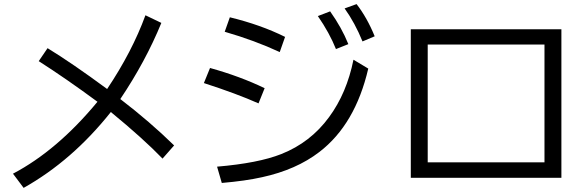

<svg xmlns="http://www.w3.org/2000/svg" viewBox="-20 -870 2850 932"><path d="M210.9 -636.2Q330.6 -563 500 -438Q621.1 -618.7 686 -795.9L763.2 -758.8Q687 -572.3 564 -389.2Q708 -278.8 825.2 -164.1L769 -100.1Q676.3 -196.3 518.1 -326.2Q330.6 -90.3 94.7 42L43 -26.9Q258.3 -140.1 453.1 -376Q298.8 -489.7 168 -573.2Z M1337.9 -617.2Q1216.3 -673.8 1070.8 -715.8L1095.7 -786.1Q1246.1 -749.5 1363.8 -690.9ZM1234.9 -368.2Q1128.4 -415.5 969.7 -466.8L999.5 -540Q1145.5 -499.5 1264.6 -441.9ZM1033.7 -61Q1234.4 -78.1 1345.2 -122.1Q1487.3 -178.2 1577.6 -301.8Q1663.1 -418 1695.8 -580.1L1767.6 -537.1Q1704.6 -266.1 1530.3 -132.3Q1418 -45.9 1252 -9.8Q1171.4 8.3 1056.6 18.1ZM1610.8 -631.8Q1579.6 -710 1522.9 -792L1582.5 -814.9Q1638.7 -735.8 1670.9 -655.8ZM1739.7 -668.9Q1703.1 -758.8 1652.8 -829.1L1710.9 -850.1Q1762.2 -783.7 1798.8 -693.8Z M1974.1 -728H2705.1V-6.8H1974.1ZM2056.2 -653.8V-82H2623V-653.8Z"/></svg>

Font: FORM UDPGothic
Style: Regular
Weight: 400
Foundry: Pronama LLC
Version: Version 1.05101